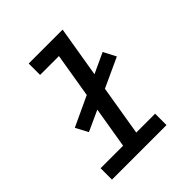

<svg xmlns="http://www.w3.org/2000/svg" viewBox="-200 -868 1001 1001"><g transform="rotate(-45 300.0 -367.5)"><path d="M51 0V-84H217L255 -312L141 -260L105 -328L270 -405L311 -651H172V-735H422L375 -453L487 -505L523 -436L360 -361L314 -84H453V0Z"/></g></svg>

Font: Iosevka Curly Slab MdExObl
Style: Regular
Weight: 500
Width: 7
Italic angle: -9°
Monospace: yes
Designer: Belleve Invis
Foundry: Belleve Invis
Version: Version 11.1.0; ttfautohint (v1.8.3)